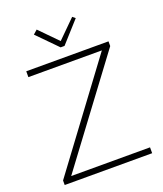

<svg xmlns="http://www.w3.org/2000/svg" viewBox="-161 -1005 945 1110"><g transform="rotate(-20 311.5 -450.0)"><path d="M293 -756 173 -878 198 -900 306 -790 416 -899 433 -885 317 -756ZM43 0V-28L511 -658H59V-694H565V-665L96 -36H581V0Z"/></g></svg>

Font: Cantarell Light
Style: Regular
Weight: 300
Designer: Dave Crossland, Nikolaus Waxweiler, Florian Fecher, Jacques Le Bailly, Eben Sorkin, Alexei Vanyashin, Alexios Zavras, Em
Version: Version 0.303